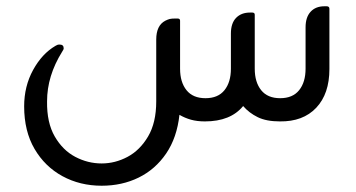

<svg xmlns="http://www.w3.org/2000/svg" viewBox="-20 -378 1136 612"><path d="M1014 -358H1021Q1030 -358 1030 -350V-158Q1030 -79 988 -34.5Q946 10 872 9Q829 9 801.5 -4.5Q774 -18 755 -40Q715 9 633 9Q608 9 588.5 3.5Q569 -2 552 -12Q544 61 509.5 111.5Q475 162 422 188Q369 214 304 214Q235 214 179 183.5Q123 153 90 96.5Q57 40 57 -39Q57 -103 85.5 -155Q114 -207 157 -232Q160 -234 163 -235Q166 -236 170 -236Q183 -236 183 -224Q183 -220 178 -213Q130 -136 130 -55Q129 13 154.5 57Q180 101 220 122Q260 143 304 143Q347 143 386.5 122Q426 101 452 57Q478 13 478 -55V-252Q478 -297 507 -312Q515 -316 521 -317.5Q527 -319 539 -319H546Q554 -319 554 -312V-159Q554 -116 574.5 -90.5Q595 -65 635 -65Q675 -65 695.5 -90.5Q716 -116 716 -159V-271Q716 -304 732.5 -321Q749 -338 777 -338H784Q792 -338 792 -331V-159Q792 -116 812.5 -90.5Q833 -65 873 -65Q913 -65 933.5 -90.5Q954 -116 954 -159V-291Q954 -323 970 -340.5Q986 -358 1014 -358Z"/></svg>

Font: Zain
Style: Regular
Weight: 400
Designer: Zain,Boutros
Foundry: Mobile Telecommunications Company (Zain), 2024
Version: Version 1.51; ttfautohint (v1.8.4)